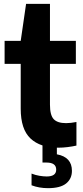

<svg xmlns="http://www.w3.org/2000/svg" viewBox="-20 -760 433 1001"><path d="M284 10Q190 10 139 -38Q88 -86 88 -193V-427H4V-547H88L116 -740H240.5V-547H375.5V-427H240.5V-214.5Q240.5 -159.5 260 -138.8Q279.5 -118 324.5 -118Q337 -118 349.8 -119.5Q362.5 -121 378.5 -124V-1Q358.5 3.5 333.2 6.8Q308 10 284 10ZM230.5 221Q184 221 144.5 206V145Q164.5 153 185.8 156.5Q207 160 223.5 160Q273 160 273 124.5Q273 87.5 222.5 87.5H201.5V-10H276.5V44.5Q355 59 355 130.5Q355 172 324.8 196.5Q294.5 221 230.5 221Z"/></svg>

Font: Encode Sans SemiCondensed SemiCondensed
Style: Bold
Weight: 700
Width: 4
Designer: Multiple Designers
Foundry: Impallari Type
Version: Version 3.000; ttfautohint (v1.8.3) -l 8 -r 50 -G 200 -x 14 